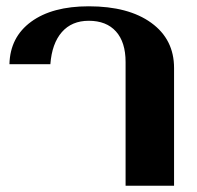

<svg xmlns="http://www.w3.org/2000/svg" viewBox="-20 -590 627 610"><path d="M379 -393Q379 -456 348.5 -490Q318 -524 262 -524Q208 -524 176.5 -488Q145 -452 140 -386H10Q12 -472 79 -521Q146 -570 262 -570Q388 -570 460.5 -517.5Q533 -465 533 -374V0H379Z"/></svg>

Font: Fahkwang
Style: Bold
Weight: 700
Designer: Suppakit Chalermlarp | Katatrad Co.,Ltd.
Foundry: Cadson Demak Co.,Ltd.
Version: Version 1.000; ttfautohint (v1.6)